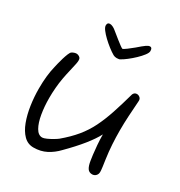

<svg xmlns="http://www.w3.org/2000/svg" viewBox="-203 -1076 1093 1166"><g transform="rotate(30 344.0 -493.0)"><path d="M510 -936Q525 -936 525 -912Q525 -900 510.5 -881Q496 -862 474.5 -841.5Q453 -821 431 -804Q409 -787 394 -779Q387 -773 369 -773Q355 -773 344 -779Q325 -790 302.5 -807.5Q280 -825 259.5 -844.5Q239 -864 225.5 -882Q212 -900 212 -912Q212 -933 230 -933Q240 -933 251 -927.5Q262 -922 268 -917Q276 -911 290.5 -899Q305 -887 321.5 -874Q338 -861 351.5 -851Q365 -841 371 -839Q379 -842 398 -856Q417 -870 436 -886Q455 -902 464 -910Q472 -917 485.5 -926.5Q499 -936 510 -936ZM202 -50Q162 -50 133.5 -78.5Q105 -107 87 -155Q69 -203 60.5 -261Q52 -319 52 -377Q52 -469 69 -537Q71 -546 75.5 -565Q80 -584 86.5 -605.5Q93 -627 100 -644Q107 -661 114 -665Q122 -670 130 -672.5Q138 -675 145 -675Q155 -675 164 -669Q170 -665 173 -660Q176 -655 176 -644Q176 -635 173 -620Q168 -595 160.5 -564Q153 -533 147 -500Q141 -467 138 -430.5Q135 -394 135 -359Q135 -299 144 -246.5Q153 -194 171.5 -161.5Q190 -129 218 -129Q228 -129 247 -137.5Q266 -146 284.5 -157Q303 -168 312 -175Q367 -221 404.5 -266.5Q442 -312 468 -364.5Q494 -417 515.5 -481.5Q537 -546 560 -629Q568 -646 585 -646Q597 -646 607 -637Q617 -628 615 -611Q611 -556 608 -504.5Q605 -453 605 -403Q605 -354 608 -305.5Q611 -257 618 -208Q623 -175 625 -159Q627 -143 627.5 -136.5Q628 -130 628 -124Q628 -108 617.5 -97.5Q607 -87 592 -87Q570 -87 559 -104Q548 -121 543 -154Q541 -165 537.5 -192.5Q534 -220 531 -257Q528 -294 528 -330Q484 -246 363 -125Q331 -91 291.5 -70.5Q252 -50 202 -50Z"/></g></svg>

Font: Fuzzy Bubbles
Style: Regular
Weight: 400
Designer: Robert E. Leuschke
Foundry: Robert E. Leuschke
Version: Version 1.010; ttfautohint (v1.8.3)